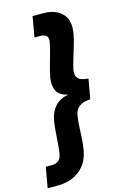

<svg xmlns="http://www.w3.org/2000/svg" viewBox="-176 -986 837 1269"><g transform="rotate(-15 242.0 -351.5)"><path d="M433 -420.2 409 -284Q375.4 -282.6 352.5 -272.7Q329.6 -262.8 316.9 -245.9Q304.3 -229.1 300.3 -206.8Q294.9 -176.2 292.8 -135.3Q290.7 -94.5 288.5 -51.3Q286.4 -8.2 279.4 30.1Q263.8 117.4 202.9 164.1Q142.1 210.7 56.5 210.7H-15.2L9.6 70.5H48.3Q80.9 70.5 97.5 56Q114.2 41.5 118.7 13.2Q124.1 -14.4 126.8 -53.8Q129.5 -93.1 132.6 -135.7Q135.8 -178.3 141.7 -213.4Q151.8 -267.1 183.6 -303.7Q215.4 -340.3 272.4 -350.8L272.9 -352.8Q219.4 -363.8 200.3 -400.4Q181.3 -437 190.4 -490.2Q196.8 -525.3 208.7 -567.9Q220.7 -610.5 231.9 -650.4Q243.1 -690.2 247.5 -716.8Q253 -745.1 241.3 -759.6Q229.6 -774.1 197.1 -774.1H158.4L182.8 -914.3H254.5Q340.1 -914.3 384.8 -867.9Q429.5 -821.5 414.4 -733.8Q407.9 -695.9 394.9 -652.5Q381.9 -609.1 369.4 -568.6Q357 -528 351 -496.8Q347.5 -473.5 354.2 -456.9Q360.9 -440.3 380.4 -431.2Q399.8 -422.1 433 -420.2Z"/></g></svg>

Font: Poppins Variable
Style: Italic
Weight: 100
Italic angle: -10°
Designer: Jonny Pinhorn
Foundry: Indian Type Foundry
Version: Version 6.000